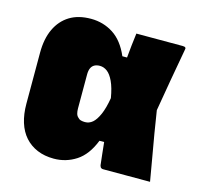

<svg xmlns="http://www.w3.org/2000/svg" viewBox="-88 -649 775 752"><g transform="rotate(15 300.0 -273.5)"><path d="M192 -557Q242 -557 282.5 -531Q323 -505 348 -447H367Q369 -473 372 -497.5Q375 -522 378 -547Q425 -547 472 -547Q519 -547 566 -547Q574 -547 577 -544Q580 -541 578 -535Q566 -470 555 -406.5Q544 -343 533 -278Q540 -233 547.5 -187.5Q555 -142 563.5 -95.5Q572 -49 580 0Q531 0 484 0Q437 0 389 0Q386 0 383 -1.5Q380 -3 378.5 -5.5Q377 -8 376 -12Q374 -33 371 -56.5Q368 -80 366 -104H347Q323 -43 282 -16.5Q241 10 192 10Q154 10 124.5 -2.5Q95 -15 74.5 -38Q54 -61 43.5 -94.5Q33 -128 33 -170V-377Q33 -434 52 -474Q71 -514 106 -535.5Q141 -557 192 -557ZM273 -388Q260 -388 251 -383Q242 -378 237.5 -368Q233 -358 233 -342V-205Q233 -193 235.5 -184Q238 -175 244 -170Q249 -164 256.5 -162Q264 -160 273 -160Q290 -160 303.5 -171.5Q317 -183 328.5 -209Q340 -235 347 -277Q340 -318 328.5 -342.5Q317 -367 303 -377.5Q289 -388 273 -388Z"/></g></svg>

Font: Recursive Black
Style: Regular
Weight: 900
Version: Version 1.085